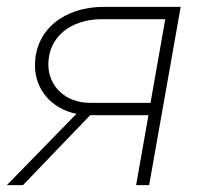

<svg xmlns="http://www.w3.org/2000/svg" viewBox="-28 -540 595 560"><path d="M369 0H407L499 -520H275C160 -520 74 -454 74 -349C74 -280 121 -223 195 -208L-8 0H39L235 -204H405ZM113 -352C113 -432 178 -484 269 -484H454L411 -240H235C160 -240 113 -291 113 -352Z"/></svg>

Font: Fixel Display ExtraLight
Style: Italic
Weight: 200
Italic angle: -10°
Designer: AlfaBravo + MacPaw
Foundry: Kyrylo Tkachov, Marchela Mozhyna, Serhii Makarenko, Maria Weinstein, Zakhar Kryvoshyya
Version: Version 1.210;Glyphs 3.2 (3217)